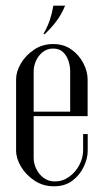

<svg xmlns="http://www.w3.org/2000/svg" viewBox="-20 -656 362 681"><path d="M37.1 -374.8Q37.1 -402.1 54.1 -431Q71.1 -459.9 100.8 -479.8Q130.4 -499.8 168.6 -499.8Q206 -499.8 233.1 -480.6Q260.1 -461.4 275.4 -432.3Q290.8 -403.2 290.8 -373.6V-244H228.9V-403.4Q228.9 -421.1 222.9 -439.7Q217 -458.2 203.8 -471Q190.5 -483.8 168.6 -483.8Q146.8 -483.8 131.1 -471Q115.4 -458.2 107.4 -439.7Q99.4 -421.1 99.4 -403.4V-95.6Q99.4 -77 108.4 -57.6Q117.4 -38.2 134.4 -25.4Q151.4 -12.5 174.4 -12.5Q202.5 -12.5 225.1 -28.8Q247.6 -45 261.2 -70.4Q274.8 -95.8 274.8 -123.1V-180.4H291.1V-120.6Q291.1 -94.2 277.1 -64.7Q263.1 -35.1 236.8 -15.2Q210.5 4.8 171.2 4.8Q132.4 4.8 102 -15.6Q71.6 -36 54.4 -65.1Q37.1 -94.2 37.1 -122ZM68.6 -244V-260H278.2V-244ZM138.9 -535H133.9Q149.5 -563.1 157.2 -586.4Q164.9 -609.8 169.2 -635.9H210.9Q197.9 -604.2 179.7 -580.4Q161.5 -556.5 138.9 -535Z"/></svg>

Font: Emberly Black
Style: Regular
Weight: 900
Designer: Rajesh Rajput
Foundry: Rajesh Rajput
Version: Version 1.000